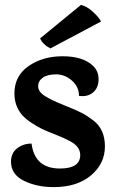

<svg xmlns="http://www.w3.org/2000/svg" viewBox="-20 -750 474 785"><path d="M358 -483Q383 -461 383 -426Q383 -391 360.5 -372Q338 -353 303 -358Q303 -395 274 -420.5Q245 -446 209.5 -446Q174 -446 155 -432.5Q136 -419 136 -397Q136 -375 163.5 -357.5Q191 -340 241.5 -320Q292 -300 314 -288.5Q336 -277 361 -258Q409 -222 409 -151.5Q409 -81 352 -33Q295 15 200 15Q130 15 77.5 -11Q25 -37 25 -89Q25 -124 50 -143.5Q75 -163 109 -163Q122 -61 225 -61Q308 -61 308 -116Q308 -152 264 -174Q240 -187 206 -200Q172 -213 152.5 -222.5Q133 -232 110 -247Q87 -262 72 -278Q39 -315 39 -368Q39 -440 97 -480Q155 -520 236 -520Q317 -520 358 -483ZM393 -662 186 -552Q155 -568 144 -593L311 -730Q334 -725 359 -702.5Q384 -680 393 -662Z"/></svg>

Font: Karma
Style: Bold
Weight: 700
Designer: Joana Correia
Foundry: Indian Type Foundry
Version: Version 1.202;PS 1.0;hotconv 1.0.78;makeotf.lib2.5.61930; tt